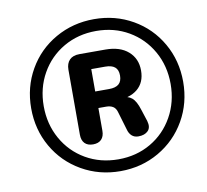

<svg xmlns="http://www.w3.org/2000/svg" viewBox="-80 -803 975 903"><g transform="rotate(-10 407.5 -352.0)"><path d="M61.6 -353Q61.6 -454.2 109.2 -537.2Q156.8 -620.2 240.3 -667.8Q323.8 -715.4 425 -715.4Q526 -715.4 609.1 -667.8Q692.2 -620.2 739.8 -537.1Q787.4 -454 787.4 -353Q787.4 -251.8 739.8 -168.7Q692.2 -85.6 609.1 -37.6Q526 10.4 425 10.4Q323.8 10.4 240.3 -37.6Q156.8 -85.6 109.2 -168.7Q61.6 -251.8 61.6 -353ZM727.5 -353Q727.5 -439.2 688.1 -509Q648.7 -578.7 580 -618.8Q511.2 -658.9 425 -658.9Q338.6 -658.9 269.4 -618.8Q200.3 -578.7 160.9 -509Q121.5 -439.2 121.5 -353Q121.5 -266.8 160.9 -196.5Q200.3 -126.3 269.4 -86.2Q338.6 -46.1 425 -46.1Q511.2 -46.1 580 -86.2Q648.7 -126.3 688.1 -196.5Q727.5 -266.8 727.5 -353ZM265.7 -191.5V-501.7Q265.7 -531.9 281.9 -548.6Q298.2 -565.2 329.3 -565.2H453.2Q523 -565.2 562.2 -530.6Q601.5 -496 601.5 -439.4Q601.5 -382.2 564.2 -351.2Q526.8 -320.2 459.2 -320.2L485.1 -331.4Q518.9 -331.4 538.1 -315.7Q557.3 -300 570.7 -256.3L589 -199.9Q598 -168.7 582 -152.3Q566 -136 535.7 -136Q516.7 -136 504.2 -147.2Q491.8 -158.5 486.8 -178.5L461.3 -264.4Q455.9 -284.1 442.9 -292.1Q430 -300.1 410.2 -300.1H356.1L373.2 -311.5V-191.5Q373.2 -164.9 359.2 -150.4Q345.3 -136 319.4 -136Q293.6 -136 279.6 -150.4Q265.7 -164.9 265.7 -191.5ZM500 -433.2Q500 -460.7 484.5 -473.5Q469.1 -486.2 438.4 -486.2H372V-379.3H438.4Q469.3 -379.3 484.7 -392.4Q500 -405.6 500 -433.2Z"/></g></svg>

Font: SN Pro Thin
Style: Italic
Weight: 200
Italic angle: -9°
Designer: Tobias Whetton
Foundry: Supernotes
Version: Version 1.003;Glyphs 3.3 (3324)